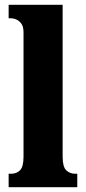

<svg xmlns="http://www.w3.org/2000/svg" viewBox="-20 -780 359 800"><path d="M16 0V-56H26Q49 -56 63.5 -70.5Q78 -85 78 -127V-645Q78 -671 67.5 -683.5Q57 -696 45 -700Q33 -704 26 -704H16V-760H241V-127Q241 -85 256 -70.5Q271 -56 294 -56H302V0Z"/></svg>

Font: Noto Serif Sinhala ExtraCondensed Black
Style: Regular
Weight: 900
Width: 2
Designer: Jelle Bosma - Monotype Design Team
Foundry: Monotype Imaging Inc.
Version: Version 2.007; ttfautohint (v1.8.4.7-5d5b)